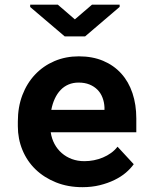

<svg xmlns="http://www.w3.org/2000/svg" viewBox="-20 -774 640 804"><path d="M325.2 9.8Q264.2 9.8 214.4 -10.3Q164.6 -30.3 128.9 -64.7Q93.3 -99.1 74 -145.8Q54.7 -192.4 54.7 -245.6V-265.1Q54.7 -325.7 73.7 -375.7Q92.8 -425.8 127 -461.9Q161.1 -498 208 -518.1Q254.9 -538.1 310.1 -538.1Q367.2 -538.1 411.9 -519.3Q456.5 -500.5 487.5 -466.3Q518.6 -432.1 534.7 -384Q550.8 -335.9 550.8 -277.8V-220.2H192.4Q196.3 -193.4 208.3 -171.1Q220.2 -148.9 238.8 -132.8Q257.3 -116.7 281.2 -107.9Q305.2 -99.1 333.5 -99.1Q353.5 -99.1 373.3 -103Q393.1 -106.9 411.1 -114.5Q429.2 -122.1 444.8 -133.3Q460.4 -144.5 472.2 -159.7L540 -86.4Q527.3 -68.4 507.1 -51Q486.8 -33.7 459.2 -20.3Q431.6 -6.8 397.9 1.5Q364.3 9.8 325.2 9.8ZM309.1 -428.2Q286.1 -428.2 267.1 -420.2Q248 -412.1 233.6 -397Q219.2 -381.8 209.5 -360.8Q199.7 -339.8 194.8 -314H417.5V-324.7Q416.5 -346.2 409.2 -365.2Q401.9 -384.3 388.2 -398.2Q374.5 -412.1 354.7 -420.2Q335 -428.2 309.1 -428.2ZM293.5 -692.9 365.2 -754.4H481V-745.1L336.4 -621.6H251L106.4 -744.6V-754.4H222.2Z"/></svg>

Font: Roboto Mono
Style: Bold
Weight: 700
Designer: Google
Version: Version 2.000985; 2015; ttfautohint (v1.3)